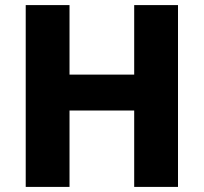

<svg xmlns="http://www.w3.org/2000/svg" viewBox="-20 -734 801 754"><path d="M679 0H507V-300H253V0H81V-714H253V-441H507V-714H679Z"/></svg>

Font: Noto Sans Syriac ExtraBold
Style: Regular
Weight: 800
Designer: Patrick Giasson and the Monotype Design Team
Foundry: Monotype Imaging Inc.
Version: Version 3.000; ttfautohint (v1.8.4.7-5d5b)